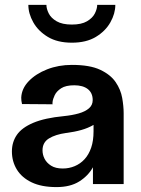

<svg xmlns="http://www.w3.org/2000/svg" viewBox="-20 -742 567 774"><path d="M207.7 12.2Q147.5 12.2 107.8 -6.8Q68.1 -25.7 48 -58.4Q28 -91.1 28 -131.6Q28 -169.3 48 -198.3Q67.9 -227.3 114.1 -246.9Q160.3 -266.5 237.5 -273.9Q270.9 -277.3 297.2 -284.7Q323.5 -292.2 338.6 -305.3Q353.7 -318.3 353.7 -338.5Q353.7 -367.2 334.2 -382.7Q314.6 -398.2 279.4 -398.2Q245.1 -398.2 226.6 -386.2Q208.1 -374.2 200.6 -358.4Q193.1 -342.6 191.9 -330.9Q191.7 -327.7 191.5 -325.5Q191.3 -323.3 192.4 -321.6L68.7 -322.6Q67.2 -329.7 66.3 -335.9Q65.4 -342.1 65.6 -348.5Q67.3 -385.1 95.8 -414.8Q124.3 -444.5 170.1 -462.5Q215.9 -480.4 269.7 -480.4Q342.1 -480.4 383.7 -460.8Q425.4 -441.3 446.1 -411.1Q466.7 -380.9 472.6 -347.2Q478.5 -313.5 478.5 -285.5V0H354.7V-67.7Q335.4 -33 299.3 -10.4Q263.2 12.2 207.7 12.2ZM233.1 -62.7Q258.4 -62.7 281.1 -72.2Q303.9 -81.7 320.9 -100.2Q337.9 -118.7 347.5 -146.6Q357.1 -174.5 357.1 -212.6V-238.5Q335.1 -225.7 307.6 -217.9Q280 -210.1 246.1 -205.9Q203.7 -200 177.5 -184Q151.4 -168 151.4 -136Q151.4 -118.5 159.6 -102.1Q167.9 -85.7 185.8 -74.2Q203.8 -62.7 233.1 -62.7ZM444.9 -722.3Q444.9 -687.3 425 -652Q405.1 -616.6 366.4 -593.2Q327.7 -569.9 269.7 -569.9Q211.7 -569.9 172.9 -593.2Q134.1 -616.6 114.2 -652Q94.3 -687.3 94.3 -722.3H167.1Q167.1 -706.7 176.4 -688Q185.7 -669.3 208.3 -656.2Q231 -643 269.7 -643Q308.3 -643 330.7 -656.2Q353.1 -669.3 362.5 -688Q371.8 -706.7 371.8 -722.3Z"/></svg>

Font: Panamera Thin
Style: Regular
Weight: 100
Designer: Bastien Sozeau
Foundry: NBR — Bastien Sozeau
Version: Version 3.003;gftools[0.9.33]